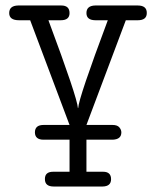

<svg xmlns="http://www.w3.org/2000/svg" viewBox="-20 -451 565 693"><path d="M13.2 -403.8Q13.2 -430.7 45.9 -431.2H201.2Q231 -431.2 231 -403.8Q231 -377.9 199.2 -377.9H154.8Q258.8 -99.1 261.2 -61H262.2Q264.2 -98.1 369.1 -377.9H325.2Q292 -377.9 292 -403.8Q292 -430.7 324.2 -431.2H477.1Q510.3 -431.2 509.8 -403.8Q509.8 -377.9 477.1 -377.9H434.1L292 0H386.2Q403.3 0 410.6 8.5Q418 17.1 418 26.9Q418 51.8 387.2 53.2H292V168.9H352.1Q380.9 168.9 380.9 195.8Q380.9 221.7 350.1 222.2H173.8Q141.6 222.2 142.1 194.8Q142.1 168.9 171.9 168.9H231V53.2H137.2Q106.4 53.2 106 26.9Q106 0 137.2 0H231L88.9 -377.9H48.8Q13.2 -377.9 13.2 -403.8Z"/></svg>

Font: CMU Typewriter Text
Style: Light
Weight: 200
Version: Version 0.7.0